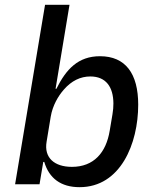

<svg xmlns="http://www.w3.org/2000/svg" viewBox="-20 -760 640 792"><path d="M42.3 0H143.1L158.4 -92H162.6C182.5 -24.9 230.8 12.1 308.2 12.1C477.3 12.1 550.1 -167.6 550.1 -328.1C550.1 -456.3 497.9 -528.1 392.4 -528.1C302.2 -528.1 252.5 -474.1 212.7 -393.8H209.2L266.7 -740.1H165.8ZM172.2 -175.4 189.3 -279.1C197.1 -325.3 220.5 -364.3 242.9 -389.9C274.9 -426.8 311.8 -444.6 352.6 -444.6C417.3 -444.6 447.4 -400.9 447.8 -333.5C447.8 -319.2 446.7 -304.3 443.9 -288.4L432.5 -220.5C417.6 -130.3 366.8 -71.7 276.6 -71.7C204.2 -71.7 160.9 -109.4 172.2 -175.4Z"/></svg>

Font: Margiela Mono Italic Medium It
Style: Regular
Weight: 500
Designer: Mike Abbink, Paul van der Laan, Pieter van Rosmalen
Foundry: Bold Monday
Version: Version 2.003 2021